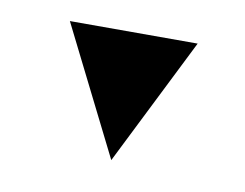

<svg xmlns="http://www.w3.org/2000/svg" viewBox="-38 -682 369 289"><g transform="rotate(10 146.5 -537.5)"><path d="M48.8 -634.8H244.1L146.5 -439.5Z"/></g></svg>

Font: BabelStone Centaurian
Style: Regular
Weight: 400
Designer: Andrew West
Foundry: BabelStone
Version: Version 1.01 November 6, 2013